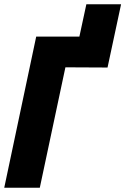

<svg xmlns="http://www.w3.org/2000/svg" viewBox="-25 -887 592 907"><path d="M-5 0H163L284 -569L483 -568L547 -867H383L350 -714H146Z"/></svg>

Font: Noto Sans UI Condensed Black
Style: Italic
Weight: 900
Width: 3
Italic angle: -192°
Designer: Monotype Design Team
Foundry: Monotype Imaging Inc.
Version: Version 1.901